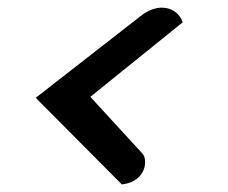

<svg xmlns="http://www.w3.org/2000/svg" viewBox="-20 -495 594 501"><path d="M297.8 -13.8 73.2 -239.8 347.2 -453.3Q360.8 -464 374.8 -469.5Q388.7 -475 401.8 -475Q421.7 -475 436.2 -464.8Q450.8 -454.5 456.8 -436.8L215.7 -242.3L349.8 -96.3Q358.7 -88.3 358.7 -71.8Q358.7 -57.5 351.3 -44.8Q344 -32 330.2 -23.8Q316.5 -15.7 297.8 -13.8Z"/></svg>

Font: Sansita Swashed Light
Style: Regular
Weight: 300
Designer: Pablo Cosgaya
Foundry: Omnibus-Type
Version: Version 1.003